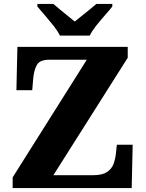

<svg xmlns="http://www.w3.org/2000/svg" viewBox="-20 -951 736 971"><path d="M44 0V-54L419 -649H230Q182 -649 167 -623.5Q152 -598 148 -554L143 -495H63L68 -714H626V-659L250 -65H452Q497 -65 521 -81Q545 -97 554 -121.5Q563 -146 566 -173L571 -219H651L646 0ZM283 -771Q272 -794 251 -820.5Q230 -847 207.5 -873Q185 -899 169 -918V-931H250Q262 -920 282 -904Q302 -888 322.5 -871Q343 -854 358 -842Q373 -854 394 -871Q415 -888 435 -904Q455 -920 467 -931H548V-918Q533 -899 510 -873Q487 -847 466 -820.5Q445 -794 434 -771Z"/></svg>

Font: Noto Serif Tamil ExtraBold
Style: Italic
Weight: 800
Italic angle: -12°
Designer: Indian Type Foundry, Tom Grace, and the Monotype Design Team
Foundry: Monotype Imaging Inc.
Version: Version 2.003; ttfautohint (v1.8.4.7-5d5b)